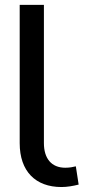

<svg xmlns="http://www.w3.org/2000/svg" viewBox="-20 -747 398 777"><path d="M157.7 -727.3H59.7V-167.6C59.7 -54 123.6 9.9 228.7 9.9C251.4 9.9 275.6 5.7 298.3 0L286.9 -73.9C275.6 -71 261.4 -68.2 244.3 -68.2C187.5 -68.2 157.7 -106.5 157.7 -167.6Z"/></svg>

Font: Karasuma Gothic
Style: Regular
Weight: 400
Designer: Rasmus Andersson, Ryoko Nishizuka
Foundry: Genbu
Version: Version 1.00